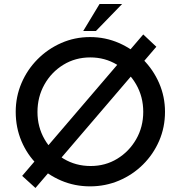

<svg xmlns="http://www.w3.org/2000/svg" viewBox="-20 -917 898 953"><path d="M756 -685 156 16 90 -44 691 -746ZM58 -362Q58 -437 86.5 -504Q115 -571 166 -622.5Q217 -674 284 -703.5Q351 -733 427 -733Q503 -733 570.5 -703.5Q638 -674 689.5 -622.5Q741 -571 770 -504Q799 -437 799 -362Q799 -285 770 -218Q741 -151 689.5 -100Q638 -49 570.5 -20.5Q503 8 427 8Q351 8 284 -20.5Q217 -49 166 -99Q115 -149 86.5 -216.5Q58 -284 58 -362ZM166 -361Q166 -287 201 -226Q236 -165 296 -129Q356 -93 430 -93Q503 -93 562 -129Q621 -165 656 -226Q691 -287 691 -362Q691 -437 655.5 -498.5Q620 -560 560.5 -596Q501 -632 428 -632Q354 -632 294.5 -595.5Q235 -559 200.5 -497.5Q166 -436 166 -361ZM586 -897 456 -763H393L474 -897Z"/></svg>

Font: Reem Kufi
Style: Regular
Weight: 400
Designer: Khaled Hosny
Version: Version 1.6